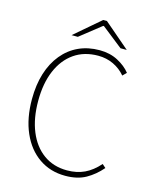

<svg xmlns="http://www.w3.org/2000/svg" viewBox="-124 -913 810 1008"><g transform="rotate(15 281.0 -409.0)"><path d="M328 12Q247 12 185.5 -30.5Q124 -73 90 -150.5Q56 -228 56 -332Q56 -410 75.5 -472.5Q95 -535 132 -580Q169 -625 220 -648.5Q271 -672 334 -672Q390 -672 433.5 -649Q477 -626 502 -594L482 -574Q455 -606 417 -624Q379 -642 334 -642Q258 -642 203.5 -604Q149 -566 119.5 -496.5Q90 -427 90 -332Q90 -237 119 -166.5Q148 -96 202 -57Q256 -18 330 -18Q383 -18 424.5 -37.5Q466 -57 503 -99L522 -82Q485 -39 439.5 -13.5Q394 12 328 12ZM170 -710 310 -830H330L470 -710H436L322 -800H318L204 -710Z"/></g></svg>

Font: Source Sans 3 VF
Style: Regular
Weight: 200
Designer: Paul D. Hunt
Foundry: Adobe
Version: Version 3.046;hotconv 1.0.118;makeotfexe 2.5.65603